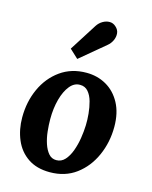

<svg xmlns="http://www.w3.org/2000/svg" viewBox="-118 -861 752 949"><g transform="rotate(15 257.5 -386.0)"><path d="M279 -511Q335 -511 380.5 -485Q426 -459 453 -409Q480 -359 480 -288Q480 -209 449.5 -140.5Q419 -72 363 -30.5Q307 11 229 11Q162 11 117 -19.5Q72 -50 50 -102Q28 -154 28 -216Q28 -296 58.5 -363Q89 -430 145.5 -470.5Q202 -511 279 -511ZM264 -445Q234 -446 211.5 -418.5Q189 -391 176.5 -345Q164 -299 164 -244Q164 -214 167.5 -181Q171 -148 180.5 -119.5Q190 -91 205.5 -73Q221 -55 245 -55Q271 -55 289 -75Q307 -95 318.5 -126.5Q330 -158 335.5 -193Q341 -228 342 -259Q343 -286 340 -318Q337 -350 329 -379Q321 -408 305 -426.5Q289 -445 264 -445ZM216 -565 172 -606 261 -746Q272 -763 289 -773Q306 -783 324 -783Q342 -783 356 -770Q372 -756 373.5 -737.5Q375 -719 366.5 -701Q358 -683 343 -671Z"/></g></svg>

Font: Lora
Style: Bold Italic
Weight: 700
Italic angle: -3°
Designer: Olga Karpushina, Alexei Vanyashin (Cyrillic)
Foundry: Cyreal
Version: Version 3.004